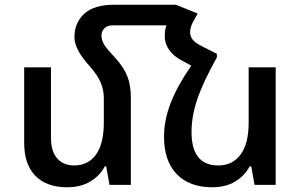

<svg xmlns="http://www.w3.org/2000/svg" viewBox="-20 -780 1269 810"><path d="M1143 -496V0H1054L1040 -78H1033Q1012 -38 972 -14Q932 10 875 10Q779 10 725.5 -45.5Q672 -101 672 -203Q672 -273 700 -345.5Q728 -418 787 -503L743 -527Q710 -545 692.5 -571Q675 -597 675 -626Q675 -652 682 -673H454Q433 -673 420.5 -660.5Q408 -648 408 -631Q408 -609 420.5 -590Q433 -571 467 -535Q503 -495 517.5 -457.5Q532 -420 532 -368V0H442L428 -78H422Q401 -38 360.5 -14Q320 10 263 10Q177 10 129.5 -38Q82 -86 82 -177V-496H195V-199Q195 -142 221 -112Q247 -82 293 -82Q352 -82 385 -128Q418 -174 418 -262V-366Q418 -401 404.5 -432.5Q391 -464 359 -500Q294 -571 294 -623Q294 -684 335.5 -722Q377 -760 461 -760H722L814 -723L793 -685Q782 -663 782 -644Q782 -626 793.5 -612Q805 -598 832 -585L895 -553V-538Q836 -432 812 -360.5Q788 -289 788 -223Q788 -82 901 -82Q961 -82 995 -128Q1029 -174 1029 -262V-496Z"/></svg>

Font: Noto Sans Armenian Medium
Style: Regular
Weight: 500
Designer: Monotype Design team
Foundry: Monotype Imaging Inc.
Version: Version 1.000